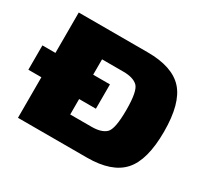

<svg xmlns="http://www.w3.org/2000/svg" viewBox="-153 -871 1132 1066"><g transform="rotate(30 413.0 -337.5)"><path d="M-14 -260H419V-416H-14ZM69.5 0H511.5Q670 0 740.2 -78Q810.5 -156 810.5 -338Q810.5 -520 740.5 -597.5Q670.5 -675 511.5 -675H69.5ZM311.5 -161V-514.5H448.5Q511 -514.5 540 -487.2Q569 -460 569 -338Q569 -215.5 540 -188.2Q511 -161 448.5 -161Z"/></g></svg>

Font: Anybody SemiExpanded Black
Style: Regular
Weight: 900
Width: 6
Version: Version 1.113;gftools[0.9.25]